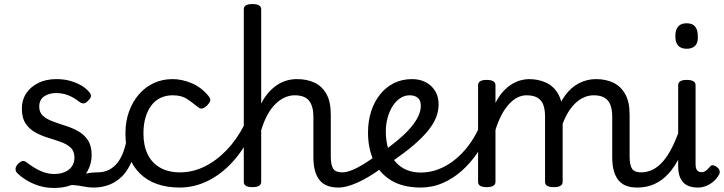

<svg xmlns="http://www.w3.org/2000/svg" viewBox="-20 -910 3578 949"><path d="M318 -20Q351 -35 375.5 -43.5Q400 -52 420.5 -55Q441 -58 460 -58Q469 -58 471 -46.5Q473 -35 469.5 -20.5Q466 -6 458.5 5.5Q451 17 442 17Q418 17 394 12Q370 7 346 5Q322 3 296 13ZM246 19Q206 19 170.5 7.5Q135 -4 107.5 -21.5Q80 -39 63 -57Q56 -65 57 -77Q58 -89 71 -102Q82 -112 91 -114Q100 -116 111 -108Q147 -80 180.5 -65Q214 -50 247 -50Q276 -50 298.5 -59Q321 -68 334.5 -86.5Q348 -105 348 -131Q348 -163 329 -180.5Q310 -198 280.5 -208.5Q251 -219 218 -229Q185 -239 155.5 -255Q126 -271 107 -299Q88 -327 88 -374Q88 -416 109.5 -448.5Q131 -481 169.5 -500Q208 -519 258 -519Q297 -519 328 -510Q359 -501 382.5 -487Q406 -473 420 -456Q431 -444 429.5 -434Q428 -424 416 -413Q405 -400 394.5 -399Q384 -398 372 -407Q345 -428 317.5 -439Q290 -450 257 -450Q222 -450 198 -433.5Q174 -417 174 -383Q174 -354 192.5 -337.5Q211 -321 240.5 -310Q270 -299 303.5 -288.5Q337 -278 366.5 -261.5Q396 -245 414.5 -217Q433 -189 433 -143Q433 -101 412.5 -64Q392 -27 350.5 -4Q309 19 246 19Z M442 17Q428 17 421.5 5.5Q415 -6 416.5 -20.5Q418 -35 429 -46.5Q440 -58 461 -58Q488 -58 510.5 -67Q533 -76 551.5 -95Q570 -114 583.5 -144Q597 -174 605 -215Q608 -230 621 -233.5Q634 -237 646 -232Q658 -227 656 -212Q648 -153 629.5 -109.5Q611 -66 583.5 -38.5Q556 -11 520.5 3Q485 17 442 17Z M869 17Q742 17 671 -53Q600 -123 600 -250Q600 -309 617.5 -358Q635 -407 666 -443Q697 -479 739.5 -499Q782 -519 833 -519Q879 -519 927 -499Q975 -479 1011 -435Q1022 -421 1019 -411.5Q1016 -402 1005 -390Q992 -377 981 -374Q970 -371 958 -381Q930 -404 903.5 -421.5Q877 -439 833 -439Q800 -439 773 -426Q746 -413 727.5 -388Q709 -363 699 -328.5Q689 -294 689 -250Q689 -190 710 -147Q731 -104 772 -81Q813 -58 869 -58Q883 -58 890.5 -46.5Q898 -35 898 -20.5Q898 -6 891 5.5Q884 17 869 17Z M867 17Q858 17 853.5 5.5Q849 -6 849 -20.5Q849 -35 854 -46.5Q859 -58 869 -58Q932 -58 990.5 -86.5Q1049 -115 1100 -168Q1151 -221 1188 -294Q1193 -303 1205 -299Q1217 -295 1226.5 -285.5Q1236 -276 1231 -267Q1190 -177 1133 -113.5Q1076 -50 1008.5 -16.5Q941 17 867 17Z M1653 17Q1623 17 1599.5 8.5Q1576 0 1560.5 -18.5Q1545 -37 1537 -65.5Q1529 -94 1529 -135V-334Q1529 -384 1508 -411.5Q1487 -439 1436 -439Q1412 -439 1388 -428.5Q1364 -418 1342 -396.5Q1320 -375 1302 -342.5Q1284 -310 1271 -266V-11Q1271 2 1260 8.5Q1249 15 1228 15Q1206 15 1195.5 8.5Q1185 2 1185 -11V-864Q1185 -877 1195.5 -883.5Q1206 -890 1228 -890Q1249 -890 1260 -883.5Q1271 -877 1271 -864V-398Q1286 -428 1306 -451Q1326 -474 1349 -489.5Q1372 -505 1397 -512Q1422 -519 1448 -519Q1497 -519 1534.5 -501.5Q1572 -484 1593.5 -445.5Q1615 -407 1615 -343V-138Q1615 -94 1627 -76Q1639 -58 1672 -58Q1686 -58 1693 -46.5Q1700 -35 1698.5 -20.5Q1697 -6 1686 5.5Q1675 17 1653 17Z M1653 17Q1639 17 1632.5 5.5Q1626 -6 1627.5 -20.5Q1629 -35 1640 -46.5Q1651 -58 1672 -58Q1692 -58 1719.5 -69Q1747 -80 1779.5 -100Q1812 -120 1847 -147Q1860 -158 1871.5 -154.5Q1883 -151 1889.5 -140Q1896 -129 1895.5 -115.5Q1895 -102 1883 -92Q1839 -58 1797 -33.5Q1755 -9 1718 4Q1681 17 1653 17Z M1852 -146Q1905 -183 1944 -215.5Q1983 -248 2008.5 -277.5Q2034 -307 2047 -334.5Q2060 -362 2060 -387Q2060 -415 2044.5 -427Q2029 -439 2005 -439Q1980 -439 1958.5 -425Q1937 -411 1921 -386Q1905 -361 1896 -328.5Q1887 -296 1887 -260Q1887 -210 1900 -172Q1913 -134 1936.5 -108Q1960 -82 1991.5 -69.5Q2023 -57 2061 -57Q2076 -57 2083 -45.5Q2090 -34 2090 -19.5Q2090 -5 2083 6Q2076 17 2061 17Q1972 17 1914 -18Q1856 -53 1827.5 -114.5Q1799 -176 1799 -255Q1799 -310 1814 -358Q1829 -406 1858 -442.5Q1887 -479 1927 -499Q1967 -519 2017 -519Q2055 -519 2084.5 -503.5Q2114 -488 2131 -460Q2148 -432 2148 -395Q2148 -361 2135 -328.5Q2122 -296 2094 -262Q2066 -228 2023 -191.5Q1980 -155 1921 -114Z M2058 17Q2049 17 2044 6Q2039 -5 2039 -19.5Q2039 -34 2044 -45.5Q2049 -57 2058 -57Q2105 -57 2147.5 -73.5Q2190 -90 2226.5 -119Q2263 -148 2293 -187Q2323 -226 2344 -271Q2350 -281 2363 -278.5Q2376 -276 2385 -267Q2394 -258 2390 -248Q2369 -197 2336.5 -150Q2304 -103 2262 -65.5Q2220 -28 2168.5 -5.5Q2117 17 2058 17Z M3130 17Q3099 17 3076 8.5Q3053 0 3037.5 -18.5Q3022 -37 3014 -65.5Q3006 -94 3006 -135V-334Q3006 -368 2997 -391.5Q2988 -415 2968 -427Q2948 -439 2914 -439Q2885 -439 2857.5 -424.5Q2830 -410 2806 -380.5Q2782 -351 2764 -306Q2746 -261 2736 -201L2708 -200Q2708 -278 2725.5 -337.5Q2743 -397 2773 -438Q2803 -479 2842.5 -499Q2882 -519 2926 -519Q2974 -519 3011 -501.5Q3048 -484 3070 -445.5Q3092 -407 3092 -343V-138Q3092 -94 3104 -76Q3116 -58 3149 -58Q3163 -58 3169.5 -46.5Q3176 -35 3174.5 -20.5Q3173 -6 3162 5.5Q3151 17 3130 17ZM2385 15Q2364 15 2353.5 8.5Q2343 2 2343 -11V-489Q2343 -502 2353.5 -508.5Q2364 -515 2385 -515Q2407 -515 2418 -508.5Q2429 -502 2429 -489V-401Q2446 -435 2466.5 -457.5Q2487 -480 2509 -493.5Q2531 -507 2553 -513Q2575 -519 2594 -519Q2641 -519 2679 -501.5Q2717 -484 2739 -445.5Q2761 -407 2761 -343V-11Q2761 2 2750 8.5Q2739 15 2717 15Q2695 15 2684.5 8.5Q2674 2 2674 -11V-334Q2674 -368 2665.5 -391.5Q2657 -415 2636.5 -427Q2616 -439 2582 -439Q2560 -439 2538.5 -428.5Q2517 -418 2496.5 -396Q2476 -374 2459 -342Q2442 -310 2429 -268V-11Q2429 2 2418 8.5Q2407 15 2385 15Z M3130 17Q3116 17 3109.5 5.5Q3103 -6 3104.5 -20.5Q3106 -35 3117 -46.5Q3128 -58 3149 -58Q3178 -58 3205 -71Q3232 -84 3256 -111Q3280 -138 3301 -179.5Q3322 -221 3341 -276Q3346 -291 3358 -290.5Q3370 -290 3379.5 -280.5Q3389 -271 3386 -259Q3366 -189 3340.5 -137Q3315 -85 3283.5 -51Q3252 -17 3214 0Q3176 17 3130 17Z M3430 17Q3379 17 3355.5 -10Q3332 -37 3332 -88V-489Q3332 -502 3342.5 -508.5Q3353 -515 3374 -515Q3396 -515 3407 -508.5Q3418 -502 3418 -489V-99Q3418 -77 3426 -68Q3434 -59 3447 -59Q3457 -59 3464 -63Q3471 -67 3477.5 -73.5Q3484 -80 3492 -89Q3497 -95 3507.5 -92.5Q3518 -90 3525 -83Q3535 -75 3537 -65Q3539 -55 3534 -47Q3523 -27 3506.5 -13Q3490 1 3470.5 9Q3451 17 3430 17ZM3374 -669Q3346 -669 3332 -684.5Q3318 -700 3318 -731Q3318 -763 3332 -779Q3346 -795 3374 -795Q3402 -795 3415.5 -779Q3429 -763 3429 -731Q3431 -700 3416.5 -684.5Q3402 -669 3374 -669Z"/></svg>

Font: Playwrite GB J
Style: Regular
Weight: 400
Designer: Veronika Burian, José Scaglione
Foundry: TypeTogether
Version: Version 1.002